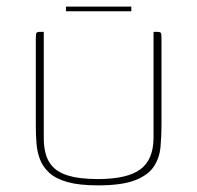

<svg xmlns="http://www.w3.org/2000/svg" viewBox="-20 -556 595 579"><path d="M467 -178Q467 -145 464 -112.5Q461 -80 444 -54Q427 -28 387.5 -12.5Q348 3 275 3Q219 3 183.5 -7Q148 -17 128.5 -35Q109 -53 100.5 -75.5Q92 -98 90 -124Q88 -150 88 -176V-440Q88 -448 88.5 -452.5Q89 -457 92 -458.5Q95 -460 100 -460H112V-140Q112 -94 128.5 -67Q145 -40 181 -28Q217 -16 275 -16Q364 -16 403.5 -45.5Q443 -75 443 -141V-460H454Q460 -460 463 -458.5Q466 -457 466.5 -452.5Q467 -448 467 -440ZM179 -522V-536H376V-522Z"/></svg>

Font: Genos Thin Thin
Style: Regular
Weight: 250
Version: Version 1.010